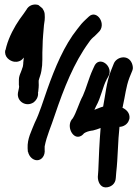

<svg xmlns="http://www.w3.org/2000/svg" viewBox="-20 -697 600 834"><path d="M383 -130C396 -133 406 -137 417 -141C412 -81 409 -13 407 44L405 71V72C405 91 415 117 439 117C460 117 482 103 483 76L485 51C492 -8 492 -84 499 -146C515 -146 536 -157 541 -178V-179H542C547 -208 525 -223 512 -229C512 -231 513 -233 514 -236V-238C524 -282 527 -319 542 -359L555 -391C559 -399 557 -412 553 -422C536 -463 485 -450 474 -420L462 -390C442 -339 438 -285 428 -234C413 -230 402 -224 390 -220C392 -225 394 -229 397 -235C419 -274 427 -323 443 -351V-352L450 -364C477 -408 409 -461 388 -406L383 -395C365 -356 355 -314 340 -281C323 -250 312 -208 296 -183C268 -155 290 -103 318 -103C332 -103 340 -112 345 -118C354 -124 366 -128 381 -130ZM101 -38 102 -37C106 -18 122 -1 141 -1C161 -1 177 -21 174 -48V-61C183 -108 202 -147 218 -197C258 -315 301 -424 366 -513C374 -525 381 -532 391 -540L407 -556C446 -590 401 -658 366 -625L350 -610C338 -599 328 -587 316 -571C259 -500 219 -404 185 -308C168 -260 152 -206 131 -164C117 -128 98 -95 100 -53ZM81 -420C81 -414 79 -405 76 -399V-398L70 -382C66 -373 62 -362 62 -350V-329C62 -327 63 -324 63 -321C63 -314 59 -302 58 -294C52 -256 94 -230 127 -253C150 -272 145 -295 145 -295L146 -298L148 -318V-320C148 -325 149 -329 148 -338V-347C151 -360 157 -372 160 -390V-391L163 -413C164 -423 163 -431 164 -438V-469C164 -477 165 -486 165 -497C165 -526 169 -561 171 -588C173 -601 176 -615 174 -637C173 -647 168 -655 164 -661L147 -675C133 -680 111 -678 98 -660L97 -659V-658C89 -645 77 -630 65 -613C43 -581 20 -539 8 -496L4 -480L3 -479C-3 -449 23 -432 41 -429C54 -427 72 -430 83 -447V-443C82 -436 81 -426 81 -424Z"/></svg>

Font: Stray Cat
Style: BlkCn
Weight: 900
Version: Version 1.0